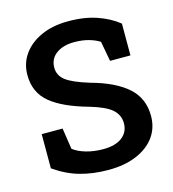

<svg xmlns="http://www.w3.org/2000/svg" viewBox="-109 -811 822 911"><g transform="rotate(-15 302.0 -355.5)"><path d="M313 10.3Q237.3 10.3 173.6 -7.6Q109.9 -25.4 49.3 -67.9V-235.8H151.9L167.5 -132.3Q190.9 -113.8 229.5 -102.5Q268.1 -91.3 313 -91.3Q374 -91.3 406.7 -116.7Q439.5 -142.1 439.5 -185.1Q439.5 -225.6 408.9 -252.9Q378.4 -280.3 301.8 -302.7Q178.2 -336.9 117.2 -387.5Q56.2 -438 56.2 -523.9Q56.2 -581.1 87.6 -625.2Q119.1 -669.4 175 -694.8Q231 -720.2 303.7 -720.7Q384.3 -721.7 446.5 -700.7Q508.8 -679.7 552.7 -644V-487.8H452.6L434.6 -585.9Q415 -599.1 383.3 -608.4Q351.6 -617.7 310.1 -617.7Q256.3 -617.7 222.4 -593Q188.5 -568.4 188.5 -524.4Q188.5 -486.8 220.2 -461.9Q252 -437 335.4 -411.6Q452.1 -379.9 512.5 -325.9Q572.8 -272 572.8 -186Q572.8 -126 540.3 -82Q507.8 -38.1 449.5 -13.9Q391.1 10.3 313 10.3Z"/></g></svg>

Font: Roboto Slab SemiBold
Style: Regular
Weight: 600
Designer: Google
Version: Version 2.001; ttfautohint (v1.8.3)